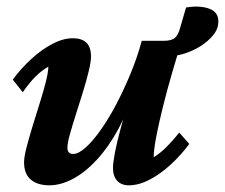

<svg xmlns="http://www.w3.org/2000/svg" viewBox="-20 -552 680 580"><path d="M639.6 -487.3Q639.6 -464.8 624 -445.8Q608.4 -426.8 585 -412.1Q561.5 -397.5 535.2 -389.6Q508.8 -381.8 488.3 -381.8L529.3 -428.7Q515.6 -385.7 500.5 -334Q485.4 -282.2 472.7 -231.4Q460 -180.7 452.1 -139.6Q444.3 -98.6 444.3 -77.1Q463.9 -88.9 482.9 -107.9Q502 -127 521.5 -151.4L551.8 -117.2Q527.3 -84 496.1 -55.2Q464.8 -26.4 432.1 -9.3Q399.4 7.8 369.1 7.8Q346.7 7.8 334 -5.9Q321.3 -19.5 321.3 -44.9Q321.3 -59.6 327.1 -90.8Q333 -122.1 346.2 -170.4Q359.4 -218.8 379.9 -283.2H387.7Q366.2 -214.8 336.9 -161.1Q307.6 -107.4 272.9 -69.8Q238.3 -32.2 201.2 -12.2Q164.1 7.8 128.9 7.8Q93.8 7.8 73.2 -9.3Q52.7 -26.4 52.7 -61.5Q52.7 -78.1 60.1 -106.4Q67.4 -134.8 78.1 -169.9Q88.9 -205.1 100.1 -240.7Q111.3 -276.4 118.7 -305.7Q126 -335 126 -350.6Q105.5 -338.9 86.9 -320.3Q68.4 -301.8 48.8 -273.4L18.6 -311.5Q43 -344.7 74.2 -373.5Q105.5 -402.3 138.2 -419.4Q170.9 -436.5 200.2 -436.5Q226.6 -436.5 240.7 -423.3Q254.9 -410.2 254.9 -380.9Q254.9 -365.2 248 -336.9Q241.2 -308.6 230.5 -273.9Q219.7 -239.3 209 -205.6Q198.2 -171.9 190.9 -145.5Q183.6 -119.1 183.6 -105.5Q183.6 -96.7 188 -91.8Q192.4 -86.9 201.2 -86.9Q216.8 -86.9 238.3 -106Q259.8 -125 283.7 -158.7Q307.6 -192.4 330.6 -235.8Q353.5 -279.3 374 -328.6Q394.5 -377.9 408.2 -428.7H474.6Q498 -428.7 508.3 -437.5Q518.6 -446.3 524.4 -468.8L542 -529.3Q581.1 -536.1 610.4 -526.4Q639.6 -516.6 639.6 -487.3Z"/></svg>

Font: Crimson Pro
Style: Bold Italic
Weight: 700
Italic angle: -12°
Designer: Jacques Le Bailly
Foundry: Baron von Fonthausen
Version: Version 1.003